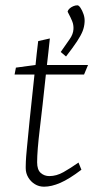

<svg xmlns="http://www.w3.org/2000/svg" viewBox="-20 -695 357 724"><path d="M146 9Q127 9 111.5 -0.5Q96 -10 86.5 -26Q77 -42 77 -61Q77 -64 77 -67.5Q77 -71 77.5 -86Q78 -101 81.5 -137Q85 -173 91.5 -239.5Q98 -306 110 -414H35L40 -440L114 -450Q116 -471 118.5 -493.5Q121 -516 124 -540L168 -550Q165 -524 162.5 -498.5Q160 -473 157 -450H312L297 -414H153Q140 -291 130 -208.5Q120 -126 120 -83Q120 -55 133.5 -43Q147 -31 166 -31Q193 -31 219.5 -46Q246 -61 276 -82L287 -55Q241 -20 207.5 -5.5Q174 9 146 9ZM229 -482 209 -499Q229 -528 242.5 -547Q256 -566 257 -585Q258 -601 252 -615.5Q246 -630 240.5 -640Q235 -650 235 -652Q237 -658 242.5 -663Q248 -668 256 -671.5Q264 -675 272 -675Q277 -675 283.5 -665.5Q290 -656 295 -641.5Q300 -627 299 -612Q298 -594 291.5 -577.5Q285 -561 270.5 -539Q256 -517 229 -482Z"/></svg>

Font: Ancizar Sans Thin
Style: Italic
Weight: 100
Italic angle: -4°
Designer: Cesar Puertas, Viviana Monsalve, Julian Moncada, Julian Prieto, Jose Castro, Mariel Hernandez, Felipe Aragon, Sara Alarc
Version: Version 8.100